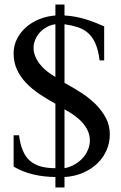

<svg xmlns="http://www.w3.org/2000/svg" viewBox="-20 -764 535 846"><path d="M224.1 -307.1Q188 -326.7 154.8 -348.9Q121.6 -371.1 95.9 -397.7Q70.3 -424.3 55.2 -456.5Q40 -488.8 40 -528.8Q40 -562 54.2 -591.1Q68.4 -620.1 93.3 -642.6Q118.2 -665 151.9 -679Q185.5 -692.9 224.1 -695.8V-744.1H264.2V-695.8Q291 -694.3 314.5 -689.7Q337.9 -685.1 359.1 -678.5Q380.4 -671.9 399.9 -664.1Q419.4 -656.2 439 -647.9V-498H418.9Q413.1 -543.9 400.1 -573Q387.2 -602.1 367.4 -619.1Q347.7 -636.2 321.5 -644.5Q295.4 -652.8 264.2 -657.2V-398.9Q300.3 -379.4 336.2 -356.4Q372.1 -333.5 400.4 -305.7Q428.7 -277.8 446.3 -244.6Q463.9 -211.4 463.9 -171.9Q463.9 -135.3 449.7 -102.5Q435.5 -69.8 409.4 -44.4Q383.3 -19 346.4 -2.9Q309.6 13.2 264.2 16.1V62H224.1V16.1Q196.8 15.6 172.4 12.7Q147.9 9.8 125.5 4.4Q103 -1 81.8 -9.5Q60.5 -18.1 40 -29.8V-168H64Q68.8 -128.9 80.3 -101.3Q91.8 -73.7 111.1 -56.4Q130.4 -39.1 158.2 -31Q186 -22.9 224.1 -22.9ZM264.2 -22.9Q288.1 -27.3 308.6 -39.1Q329.1 -50.8 344 -67.1Q358.9 -83.5 367.4 -103.8Q376 -124 376 -145Q376 -167 367.4 -186.3Q358.9 -205.6 344 -222.7Q329.1 -239.7 308.6 -254.6Q288.1 -269.5 264.2 -282.2ZM224.1 -657.2Q203.6 -654.3 185.8 -644.5Q168 -634.8 155.3 -620.6Q142.6 -606.4 135.3 -588.9Q127.9 -571.3 127.9 -553.2Q127.9 -534.2 135.3 -516.1Q142.6 -498 155.3 -481.7Q168 -465.3 185.8 -450.9Q203.6 -436.5 224.1 -424.8Z"/></svg>

Font: Tunjung putih
Style: Regular
Weight: 400
Designer: R.S. Wihananto
Foundry: R.S. Wihananto
Version: Version 2.0.1